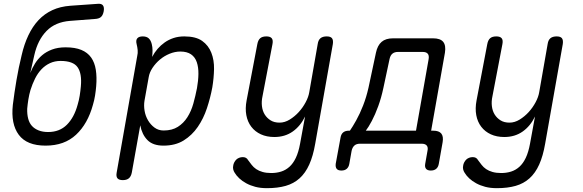

<svg xmlns="http://www.w3.org/2000/svg" viewBox="-20 -750 3040 1002"><path d="M475 -651 345 -641Q307 -638 276.5 -625Q246 -612 223 -588.5Q200 -565 184 -533.5Q168 -502 159 -462L138 -369Q148 -395 163 -419Q178 -443 199.5 -461.5Q221 -480 251.5 -491.5Q282 -503 322 -503Q372 -503 404.5 -489.5Q437 -476 455.5 -450Q474 -424 480 -386Q486 -348 482 -300Q480 -276 476 -251Q472 -226 465 -203Q438 -104 377 -47Q316 10 218 10Q120 10 78 -46.5Q36 -103 47 -203Q55 -267 66 -332Q77 -397 93 -462Q106 -519 128 -565.5Q150 -612 181 -645Q212 -678 253 -697Q294 -716 347 -720L490 -730Q510 -732 517.5 -721.5Q525 -711 521 -690Q517 -670 506.5 -661Q496 -652 475 -651ZM231 -61Q291 -61 329 -99Q367 -137 385 -203Q392 -226 396 -251Q400 -276 402 -300Q408 -366 385 -399Q362 -432 296 -432Q266 -432 241 -420.5Q216 -409 196.5 -388.5Q177 -368 163 -340Q149 -312 139 -280Q132 -256 128 -231Q124 -206 122 -183Q121 -154 127 -131Q133 -108 146.5 -93Q160 -78 181.5 -69.5Q203 -61 231 -61Z M774 -453Q786 -476 802.5 -495Q819 -514 839.5 -528.5Q860 -543 885.5 -551.5Q911 -560 942 -560Q1002 -560 1035 -536.5Q1068 -513 1083 -474.5Q1098 -436 1097 -389Q1096 -342 1088 -294Q1078 -240 1060 -185.5Q1042 -131 1012 -87.5Q982 -44 938.5 -17Q895 10 833 10Q778 10 749.5 -19Q721 -48 712 -96L668 150Q664 171 652.5 180.5Q641 190 621 190Q601 190 593 180.5Q585 171 589 150L696 -457Q700 -473 698.5 -488.5Q697 -504 693 -520Q688 -540 696.5 -550Q705 -560 725 -560Q745 -560 756 -550Q767 -540 772 -520Q776 -504 776 -487Q776 -470 774 -453ZM921 -481Q893 -481 865 -469.5Q837 -458 814.5 -439Q792 -420 776 -396Q760 -372 756 -347L734 -224Q730 -199 734.5 -172Q739 -145 752.5 -122Q766 -99 786.5 -84Q807 -69 834 -69Q878 -69 908 -88Q938 -107 958 -138.5Q978 -170 989 -209.5Q1000 -249 1008 -290Q1015 -329 1015.5 -364Q1016 -399 1007 -425.5Q998 -452 977 -466.5Q956 -481 921 -481Z M1546 0 1572 -142Q1548 -92 1507.5 -63.5Q1467 -35 1412 -35Q1372 -35 1341.5 -49Q1311 -63 1291.5 -88.5Q1272 -114 1265.5 -149Q1259 -184 1267 -226L1323 -520Q1327 -541 1338 -550.5Q1349 -560 1370 -560Q1390 -560 1398 -550.5Q1406 -541 1402 -520L1350 -248Q1344 -221 1347 -196Q1350 -171 1361.5 -152.5Q1373 -134 1392 -122Q1411 -110 1439 -110Q1466 -110 1492 -126Q1518 -142 1539 -165Q1560 -188 1575 -216Q1590 -244 1594 -269L1638 -520Q1641 -541 1652.5 -550.5Q1664 -560 1685 -560Q1705 -560 1712.5 -550.5Q1720 -541 1717 -520L1625 0Q1614 64 1594 108.5Q1574 153 1543.5 180.5Q1513 208 1471 220Q1429 232 1373 232Q1339 232 1312.5 225Q1286 218 1265 206.5Q1244 195 1229 181Q1214 167 1205 152Q1199 143 1197 133.5Q1195 124 1197 115Q1198 106 1202.5 97.5Q1207 89 1213 83Q1219 77 1228 73.5Q1237 70 1247 70Q1256 70 1263 73.5Q1270 77 1275 86Q1284 98 1293.5 110.5Q1303 123 1317 132.5Q1331 142 1350.5 147.5Q1370 153 1396 153Q1423 153 1447 145.5Q1471 138 1490.5 120.5Q1510 103 1524 73.5Q1538 44 1546 0Z M1762 140Q1744 140 1737 131Q1730 122 1732 105L1757 -31Q1760 -50 1771 -59Q1782 -68 1801 -68H1806Q1820 -88 1839 -122Q1858 -156 1875 -199.5Q1892 -243 1903 -292L1942 -475Q1950 -513 1971.5 -531.5Q1993 -550 2031 -550H2240Q2278 -550 2293 -531.5Q2308 -513 2302 -475L2230 -68H2241Q2271 -68 2283 -53Q2295 -38 2290 -8L2270 105Q2267 122 2256.5 131Q2246 140 2228 140Q2211 140 2203.5 131Q2196 122 2199 105L2211 37Q2215 19 2207 9.5Q2199 0 2180 0H1859Q1840 0 1829.5 9.5Q1819 19 1815 37L1803 105Q1800 122 1789.5 131Q1779 140 1762 140ZM2217 -442Q2220 -461 2212 -470Q2204 -479 2186 -479H2057Q2039 -479 2028 -470Q2017 -461 2013 -442L1981 -292Q1970 -240 1954 -196Q1938 -152 1920.5 -119Q1903 -86 1889 -68H2151Z M2746 0 2772 -142Q2748 -92 2707.5 -63.5Q2667 -35 2612 -35Q2572 -35 2541.5 -49Q2511 -63 2491.5 -88.5Q2472 -114 2465.5 -149Q2459 -184 2467 -226L2523 -520Q2527 -541 2538 -550.5Q2549 -560 2570 -560Q2590 -560 2598 -550.5Q2606 -541 2602 -520L2550 -248Q2544 -221 2547 -196Q2550 -171 2561.5 -152.5Q2573 -134 2592 -122Q2611 -110 2639 -110Q2666 -110 2692 -126Q2718 -142 2739 -165Q2760 -188 2775 -216Q2790 -244 2794 -269L2838 -520Q2841 -541 2852.5 -550.5Q2864 -560 2885 -560Q2905 -560 2912.5 -550.5Q2920 -541 2917 -520L2825 0Q2814 64 2794 108.5Q2774 153 2743.5 180.5Q2713 208 2671 220Q2629 232 2573 232Q2539 232 2512.5 225Q2486 218 2465 206.5Q2444 195 2429 181Q2414 167 2405 152Q2399 143 2397 133.5Q2395 124 2397 115Q2398 106 2402.5 97.5Q2407 89 2413 83Q2419 77 2428 73.5Q2437 70 2447 70Q2456 70 2463 73.5Q2470 77 2475 86Q2484 98 2493.5 110.5Q2503 123 2517 132.5Q2531 142 2550.5 147.5Q2570 153 2596 153Q2623 153 2647 145.5Q2671 138 2690.5 120.5Q2710 103 2724 73.5Q2738 44 2746 0Z"/></svg>

Font: Maple Mono NL Light
Style: Italic
Weight: 300
Italic angle: -10°
Monospace: yes
Designer: subframe7536
Version: Version 7.000